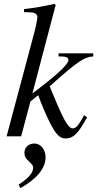

<svg xmlns="http://www.w3.org/2000/svg" viewBox="-20 -703 501 990"><path d="M461 -428H282V-412H296C321 -412 333 -405 333 -394C333 -374 284 -326 190 -254L147 -221L267 -677L261 -683C202 -670 163 -663 104 -656V-640H122C156 -640 171 -634 173 -616C171 -599 168 -576 155 -528L14 0H89L137 -180L177 -212C193 -168 219 -106 237 -71C269 -8 289 11 318 11C358 11 383 -14 429 -98L414 -109C409 -100 404 -91 399 -83C381 -52 369 -41 354 -41C335 -41 312 -78 273 -170L236 -258C383 -389 414 -409 461 -412ZM85 267C170 220 215 164 215 108C215 68 190 37 157 37C128 37 106 57 106 83C106 102 111 113 130 130C145 144 151 151 151 161C151 188 129 214 76 249Z"/></svg>

Font: XITS
Style: Italic
Weight: 400
Italic angle: -16.33°
Designer: MicroPress Inc., with final additions and corrections provided by Coen Hoffman, Elsevier (retired)
Version: Version 1.107